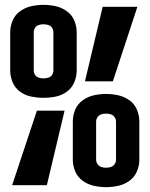

<svg xmlns="http://www.w3.org/2000/svg" viewBox="-20 -763 616 791"><path d="M159 -360Q185 -360 209.5 -365Q234 -370 255 -385Q276 -400 286 -424Q296 -448 296 -473V-630Q296 -655 286 -678.5Q276 -702 255 -717Q234 -732 209.5 -737.5Q185 -743 159 -743Q134 -743 109 -737.5Q84 -732 63 -717Q42 -702 32 -678.5Q22 -655 22 -630V-473Q22 -448 32 -424Q42 -400 63 -385Q84 -370 109 -365Q134 -360 159 -360ZM330 -428H445L546 -735H403ZM417 8Q442 8 467 2.5Q492 -3 513 -18Q534 -33 544 -56.5Q554 -80 554 -105V-262Q554 -288 544 -311.5Q534 -335 513 -350Q492 -365 467 -370.5Q442 -376 417 -376Q392 -376 367 -370.5Q342 -365 321 -350Q300 -335 290 -311.5Q280 -288 280 -262V-105Q280 -80 290 -56.5Q300 -33 321 -18Q342 -3 367 2.5Q392 8 417 8ZM30 0H173L246 -307H132ZM159 -440Q149 -440 139.5 -443Q130 -446 124.5 -454.5Q119 -463 119 -473V-630Q119 -640 124.5 -648.5Q130 -657 139.5 -660Q149 -663 159 -663Q169 -663 179 -660Q189 -657 194.5 -648.5Q200 -640 200 -630V-473Q200 -463 194.5 -454.5Q189 -446 179 -443Q169 -440 159 -440ZM417 -72Q407 -72 397.5 -75Q388 -78 382 -86.5Q376 -95 376 -105V-262Q376 -272 382 -280.5Q388 -289 397.5 -292Q407 -295 417 -295Q427 -295 436.5 -292Q446 -289 452 -280.5Q458 -272 458 -262V-105Q458 -95 452 -86.5Q446 -78 436.5 -75Q427 -72 417 -72Z"/></svg>

Font: Iosevka Sparkle Extrabold
Style: Regular
Weight: 800
Designer: Belleve Invis
Foundry: Belleve Invis
Version: Version 4.5.0; ttfautohint (v1.8.3)